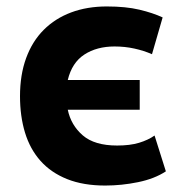

<svg xmlns="http://www.w3.org/2000/svg" viewBox="-20 -560 564 595"><path d="M494 -29Q459 -6 408 4.5Q357 15 306 15Q238 15 188 -5Q138 -25 105.5 -61.5Q73 -98 57.5 -149Q42 -200 42 -262Q42 -328 61 -380Q80 -432 115.5 -467.5Q151 -503 200.5 -521.5Q250 -540 311 -540Q370 -540 412 -530Q454 -520 484 -506Q476 -477 467.5 -449Q459 -421 451 -392Q426 -403 396.5 -409.5Q367 -416 335 -416Q280 -416 241.5 -391Q203 -366 190 -312H413V-220H190Q200 -172 236.5 -140.5Q273 -109 343 -109Q383 -109 411 -117.5Q439 -126 459 -140Z"/></svg>

Font: PT Sans Caption
Style: Bold
Weight: 700
Designer: A.Korolkova, O.Umpeleva, V.Yefimov
Foundry: ParaType Ltd
Version: Version 2.003W OFL